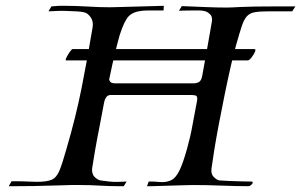

<svg xmlns="http://www.w3.org/2000/svg" viewBox="-20 -654 1037 661"><path d="M10 -13 20 -30H35Q58 -30 75.5 -29Q93 -28 107 -28Q142 -28 158.5 -35.5Q175 -43 185 -67.5Q195 -92 209 -142Q241 -251 261 -351.5Q281 -452 299 -561Q302 -581 291.5 -595.5Q281 -610 268 -612Q260 -614 241.5 -615Q223 -616 203.5 -616.5Q184 -617 170 -616L147 -615L157 -632L171 -633Q179 -634 187.5 -634Q196 -634 205 -634Q241 -634 281.5 -631.5Q322 -629 358 -629Q369 -629 379.5 -629.5Q390 -630 400 -630L544 -634L543 -618Q543 -618 528.5 -618Q514 -618 496.5 -618Q479 -618 470 -617Q439 -614 423.5 -598.5Q408 -583 392 -533Q387 -516 377 -475.5Q367 -435 357 -386Q357 -385 356.5 -384Q356 -383 356 -381Q356 -376 360.5 -371.5Q365 -367 379 -367H644Q658 -367 665.5 -372Q673 -377 676 -392Q684 -437 692.5 -483Q701 -529 709 -577Q713 -596 702.5 -605.5Q692 -615 683 -616Q677 -618 666 -618Q655 -618 644 -618Q626 -618 611 -617.5Q596 -617 596 -617L606 -633Q606 -633 631 -632Q656 -631 692 -629.5Q728 -628 760 -628Q767 -628 779.5 -628.5Q792 -629 809 -630Q826 -631 861 -631.5Q896 -632 934 -632H997L986 -615H905Q875 -615 857.5 -612Q840 -609 830 -598Q820 -587 812.5 -564.5Q805 -542 794 -503Q785 -472 774.5 -426Q764 -380 753.5 -328.5Q743 -277 733.5 -227Q724 -177 717.5 -136.5Q711 -96 708 -73Q706 -54 716 -44.5Q726 -35 734 -33Q745 -32 768.5 -31Q792 -30 815 -29.5Q838 -29 845 -29H846Q850 -29 850 -26Q850 -22 845 -17.5Q840 -13 835 -13Q795 -13 743 -15Q691 -17 645 -17Q633 -17 622.5 -16.5Q612 -16 602 -16L502 -13H486L492 -29H503Q513 -29 521.5 -28Q530 -27 537 -27Q558 -27 572 -35Q586 -43 598 -67.5Q610 -92 624 -142Q636 -185 643 -225Q650 -265 658 -305Q659 -309 659 -315Q659 -324 652.5 -325.5Q646 -327 634 -327H361Q351 -327 345.5 -319Q340 -311 338 -299Q332 -265 323 -220Q314 -175 307 -134.5Q300 -94 297 -73Q296 -54 306 -44.5Q316 -35 325 -33Q337 -31 356 -29Q375 -27 390 -28L416 -29L406 -13H388Q357 -13 323.5 -15Q290 -17 257 -17Q241 -17 224.5 -17Q208 -17 192 -16Q179 -16 153 -15Q127 -14 95.5 -13.5Q64 -13 33 -13ZM208 -446Q204 -446 208.5 -455.5Q213 -465 220 -475Q227 -485 230 -485H856Q862 -485 857.5 -475Q853 -465 845.5 -455.5Q838 -446 833 -446Z"/></svg>

Font: Kings
Style: Regular
Weight: 400
Designer: Robert E. Leuschke
Foundry: Robert E. Leuschke
Version: Version 1.010; ttfautohint (v1.8.3)